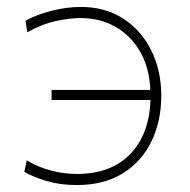

<svg xmlns="http://www.w3.org/2000/svg" viewBox="-20 -524 546 553"><path d="M201 9Q152.5 9 113.2 -3Q74 -15 50 -29L57 -62Q91 -42 127.8 -32.5Q164.5 -23 201.5 -23Q299.5 -23 354.8 -80Q410 -137 413.5 -236H128.5V-265H413Q410.5 -328 384 -374.5Q357.5 -421 313 -446.5Q268.5 -472 212 -472Q181.5 -472 141.5 -463.5Q101.5 -455 58.5 -431L53.5 -464.5Q83 -481 126.8 -492.5Q170.5 -504 213 -504Q283.5 -504 335.5 -470Q387.5 -436 416 -378.2Q444.5 -320.5 444.5 -248Q444.5 -175 416.2 -116.8Q388 -58.5 333.8 -24.8Q279.5 9 201 9Z"/></svg>

Font: Heraclito Thin
Style: Regular
Weight: 100
Designer: Kostas Bartsokas (font) & Cristiano Sobral (main changes)
Foundry: Kostas Bartsokas (font) & Cristiano Sobral (main changes)
Version: Version 1.00;July 8, 2020;FontCreator 13.0.0.2655 64-bit